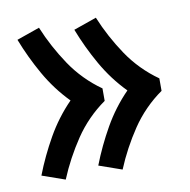

<svg xmlns="http://www.w3.org/2000/svg" viewBox="-64 -658 627 635"><g transform="rotate(-10 250.0 -340.0)"><path d="M298 -85 221 -112Q245 -174 278.5 -233Q312 -292 359 -340Q312 -388 278.5 -447Q245 -506 221 -568L298 -595Q312 -561 329.5 -528.5Q347 -496 367.5 -465.5Q388 -435 414 -408.5Q440 -382 470 -361V-319Q440 -298 414 -271.5Q388 -245 367.5 -214.5Q347 -184 329.5 -151.5Q312 -119 298 -85ZM107 -85 30 -112Q54 -174 87.5 -233Q121 -292 168 -340Q121 -388 87.5 -447Q54 -506 30 -568L107 -595Q121 -561 138.5 -528.5Q156 -496 176.5 -465.5Q197 -435 223 -408.5Q249 -382 279 -361V-319Q249 -298 223 -271.5Q197 -245 176.5 -214.5Q156 -184 138.5 -151.5Q121 -119 107 -85Z"/></g></svg>

Font: Iosevka Fixed
Style: Bold
Weight: 700
Monospace: yes
Designer: Belleve Invis
Foundry: Belleve Invis
Version: Version 32.3.0